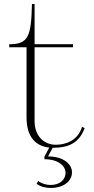

<svg xmlns="http://www.w3.org/2000/svg" viewBox="-20 -720 470 955"><path d="M26 -485H112V-137C112 -35 160 7 225 14L201 59V72C272 72 306 107 306 139C306 176 275 200 232 200C211 200 188 194 170 180L162 194C182 209 207 215 234 215C290 215 338 185 338 137C338 95 294 58 219 58L242 15H246C317 15 374 -7 401 -83L388 -89C367 -19 304 0 258 0C198 0 152 -44 152 -118V-485H343V-500H152V-700H139C135 -539 122 -500 26 -500Z"/></svg>

Font: Sprat Thin
Style: Regular
Weight: 100
Designer: Ethan Nakache
Foundry: Collletttivo
Version: Version 2.000;Glyphs 3.2 (3217)